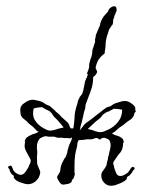

<svg xmlns="http://www.w3.org/2000/svg" viewBox="-20 -588 462 616"><path d="M336 8Q329 8 323 5Q312 -1 307 -13Q306 -16 305.5 -19Q305 -22 305 -25Q305 -33 309 -38Q313 -43 316.5 -48.5Q320 -54 322 -59Q322 -62 324 -70Q327 -78 327 -85Q329 -89 329.5 -93Q330 -97 331 -101Q333 -106 333.5 -111Q334 -116 335 -121Q335 -131 330 -139Q328 -141 321 -144Q315 -147 307 -145L303 -142Q303 -141 302 -140.5Q301 -140 300 -141L296 -142Q295 -144 294 -144Q293 -144 292 -145Q290 -146 283 -144Q276 -141 273 -141H258L246 -139Q242 -139 239 -139Q236 -139 232 -138Q230 -135 228 -127Q228 -123 227.5 -120Q227 -117 226 -113Q219 -91 219 -57V-33Q219 -32 220 -31Q222 -31 220 -29Q219 -25 218 -21.5Q217 -18 215 -14Q212 -13 211 -10Q209 -7 210 -5Q210 -5 209.5 -4Q209 -3 207 -2Q202 2 192 3Q180 6 176 2Q174 1 170 -5Q166 -11 164 -16Q162 -21 166 -26L172 -36Q174 -42 174 -46Q174 -50 176 -56Q178 -63 181 -68.5Q184 -74 186 -78Q188 -80 188 -82Q190 -82 190 -83Q190 -84 191 -85L196 -99Q196 -103 197 -106Q198 -109 199 -113Q201 -122 205 -129Q209 -136 211 -145V-147L205 -144Q201 -145 198 -145Q195 -145 191 -145Q190 -145 187 -145Q184 -145 181 -146H166Q164 -146 156 -149Q153 -150 144 -149.5Q135 -149 133 -150Q132 -150 130.5 -150.5Q129 -151 127 -151Q125 -151 123 -150.5Q121 -150 118 -149L108 -144Q102 -137 99 -126Q99 -121 98.5 -116Q98 -111 99 -106Q100 -102 99.5 -98Q99 -94 99 -90Q98 -83 99 -75V-64Q100 -59 102.5 -53.5Q105 -48 107 -43Q108 -41 108.5 -39Q109 -37 109 -35Q109 -28 104 -18Q96 -5 84 0Q78 3 70 3Q67 3 64 2.5Q61 2 57 1Q53 -1 48 -2Q43 -3 38 -6Q28 -11 25 -17Q24 -18 24 -19Q24 -20 24 -20Q25 -23 24 -24Q23 -25 22 -26Q21 -27 19 -28Q17 -29 15 -33Q11 -39 11 -42Q11 -44 9.5 -46Q8 -48 6 -50Q6 -53 8 -55Q11 -55 13 -57Q18 -56 19 -51Q20 -49 21 -47Q22 -45 22 -43Q24 -41 25.5 -38.5Q27 -36 30 -34Q37 -29 41 -28Q43 -28 44 -27.5Q45 -27 46 -27Q55 -27 62 -37Q65 -42 68.5 -47Q72 -52 73 -56Q73 -59 77 -64Q77 -66 78 -68.5Q79 -71 79 -73Q78 -74 78 -75.5Q78 -77 77 -78Q77 -79 76 -80Q75 -81 75 -82L63 -104Q59 -112 59 -120Q59 -123 59.5 -126.5Q60 -130 61 -134H59Q61 -142 66 -147Q72 -152 78 -154Q84 -158 91 -159Q97 -161 103 -165L104 -166Q98 -167 94 -173L86 -181Q79 -186 72 -192Q69 -195 66.5 -198Q64 -201 60 -203Q59 -205 56.5 -206.5Q54 -208 52 -210Q51 -212 49 -214.5Q47 -217 47 -219Q46 -220 46 -224Q46 -225 45.5 -228Q45 -231 45 -235Q45 -237 45.5 -240Q46 -243 47 -246Q49 -248 50.5 -250.5Q52 -253 55 -255L65 -262Q76 -268 86 -268Q89 -268 97 -266Q115 -263 123 -256Q128 -252 135 -250Q141 -248 144 -244L152 -237Q153 -236 155 -234.5Q157 -233 158 -231Q163 -227 168 -222.5Q173 -218 177 -213L196 -196Q198 -194 199.5 -192Q201 -190 202 -187Q203 -185 203 -183.5Q203 -182 207 -176H215Q217 -184 217.5 -192Q218 -200 219 -208Q219 -219 221 -229Q223 -239 226 -249Q228 -253 228.5 -256.5Q229 -260 230 -264Q232 -268 233.5 -271.5Q235 -275 236 -277L240 -282Q242 -284 244 -288Q246 -293 247 -297.5Q248 -302 249 -307Q250 -312 251 -317.5Q252 -323 253 -327L257 -337Q259 -339 259.5 -342Q260 -345 261 -347Q263 -349 260 -351Q258 -353 260 -355Q262 -359 262 -361Q264 -363 264 -365Q264 -367 265 -369Q266 -371 266 -374.5Q266 -378 266 -382L270 -397Q274 -406 275 -413Q276 -416 276 -421Q276 -426 277 -429L285 -453V-462L287 -470Q287 -474 288 -477L292 -486L296 -496Q301 -505 302 -514Q304 -519 305.5 -523Q307 -527 310 -531Q311 -534 315 -538L322 -546Q326 -550 327 -552Q329 -558 331 -560Q339 -568 346 -568Q354 -568 354 -558Q354 -557 354 -554Q354 -551 352 -549Q351 -546 350 -543Q349 -540 347 -538Q347 -535 346 -532Q345 -529 344 -527Q342 -521 343 -518Q343 -515 341 -509L337 -504L333 -498Q329 -493 328 -487Q327 -483 326 -480Q325 -477 324 -475Q322 -469 321 -463Q320 -457 319 -451Q319 -444 318.5 -438Q318 -432 317 -427Q316 -425 316 -417L309 -411Q306 -409 301 -403Q294 -394 293 -391Q293 -391 289 -380Q286 -370 287 -369Q288 -368 290 -362Q293 -358 290 -353Q288 -349 286 -347Q281 -342 279 -341Q279 -317 271 -296L256 -256Q254 -250 254 -248Q254 -242 253 -239Q249 -229 247 -216L241 -191L238 -181Q238 -176 236 -170H237V-171L245 -181Q247 -184 249 -186.5Q251 -189 253 -191L276 -208Q282 -213 288 -217.5Q294 -222 299 -226L307 -232Q310 -235 316 -239Q320 -243 327 -245Q334 -246 340 -251Q345 -255 352.5 -257.5Q360 -260 368 -262Q371 -263 374 -263.5Q377 -264 380 -264Q390 -264 399 -258Q405 -254 408 -251Q413 -247 414 -242V-235Q414 -234 415 -233Q416 -232 416 -231Q414 -229 414 -228Q412 -228 412 -226Q410 -220 410 -220Q410 -217 408 -215Q407 -212 401 -206Q399 -204 396 -202.5Q393 -201 391 -199Q387 -197 384 -194Q381 -191 377 -188L361 -177L351 -168Q345 -162 339 -161L340 -160Q344 -156 351 -154Q355 -153 358 -152Q361 -151 363 -150Q369 -147 373 -143Q377 -139 377 -130H375Q375 -111 367 -100Q357 -89 350 -77Q347 -74 347 -73Q346 -72 345.5 -70.5Q345 -69 344 -68Q343 -66 343.5 -63.5Q344 -61 344 -59Q346 -56 346 -54Q346 -52 346 -51Q347 -47 349 -42Q351 -37 353 -32Q358 -21 372 -24Q378 -26 384 -30Q391 -34 394 -39Q395 -41 396.5 -43Q398 -45 399 -47Q402 -52 406 -53Q408 -51 411 -51Q412 -50 412 -46Q410 -44 408 -42Q406 -40 405 -38Q404 -34 399 -29Q397 -26 394 -24Q391 -23 388 -20Q387 -19 387 -16Q387 -16 387 -15Q387 -14 386 -13Q381 -7 370 -2Q364 1 359 2.5Q354 4 350 6Q346 7 342.5 7.5Q339 8 336 8ZM141 -169Q147 -169 150 -170Q159 -172 167 -175Q174 -177 184 -179Q182 -183 180 -184L177 -188L165 -202L153 -214L148 -221Q147 -225 143 -227Q141 -231 134 -234Q130 -235 124 -239Q120 -240 116 -244Q109 -244 102 -243Q95 -242 88 -240Q86 -230 86 -225Q86 -211 93 -201Q98 -193 105 -187Q112 -181 119 -177L131 -171Q133 -170 136 -169.5Q139 -169 141 -169ZM303 -164Q305 -164 308 -164.5Q311 -165 313 -166L327 -172Q345 -180 358 -196Q372 -213 372 -236Q359 -239 344 -239Q340 -235 335 -234Q330 -230 324 -229Q321 -228 318 -226Q315 -224 313 -222Q310 -221 307 -216L301 -209L286 -197L271 -183L267 -179Q264 -177 262 -174Q272 -172 278 -170Q287 -166 294 -165Q297 -164 303 -164Z"/></svg>

Font: Estonia
Style: Regular
Weight: 400
Designer: Robert E. Leuschke
Foundry: Robert E. Leuschke
Version: Version 1.014; ttfautohint (v1.8.3)